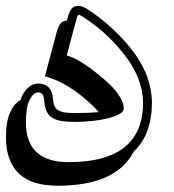

<svg xmlns="http://www.w3.org/2000/svg" viewBox="-76 -562 578 636"><path d="M427.2 -222.2Q427.2 -116.2 366.7 -59.6Q309.1 53.2 114.7 53.2Q-56.2 53.2 -56.2 -107.9Q-56.2 -159.2 -42.5 -189.5Q-28.8 -219.7 -8.3 -230.5Q1.5 -258.3 17.1 -271.7Q32.7 -285.2 50.3 -285.2Q96.7 -285.2 99.6 -231.9V-232.4Q100.6 -219.2 104.7 -210.4Q108.9 -201.7 117.4 -196.5Q126 -191.4 139.4 -189.5Q152.8 -187.5 172.4 -187.5Q192.9 -187.5 213.1 -188.2Q233.4 -189 251 -190.4Q234.4 -210.9 202.6 -237.3Q138.2 -291.5 72.8 -309.1L112.8 -459.5Q117.7 -475.6 124.5 -484.1Q131.3 -492.7 145.5 -493.7L149.4 -508.3Q154.8 -525.4 161.9 -533.9Q168.9 -542.5 184.6 -542.5Q188.5 -542.5 196 -540.3Q203.6 -538.1 211.9 -532.7Q252.9 -506.3 289.1 -473.6Q325.2 -440.9 354.5 -405.3Q392.1 -358.4 409.4 -313.2Q426.8 -268.1 427.2 -222.7ZM397.9 -222.2Q397.5 -262.2 381.6 -303Q365.7 -343.8 331.5 -386.7Q303.2 -421.9 269.8 -452.1Q236.3 -482.4 196.3 -507.8Q191.9 -510.7 188.7 -512Q185.5 -513.2 184.6 -513.2Q181.6 -513.2 177.7 -500.5L145 -378.4Q188.5 -366.7 257.8 -308.6Q334 -246.6 334 -202.1Q334 -192.4 319.8 -184.3Q305.7 -176.3 282.7 -170.4Q259.8 -164.6 230.7 -161.4Q201.7 -158.2 172.4 -158.2Q145.5 -158.2 126.7 -161.4Q107.9 -164.6 95.7 -172.9Q83.5 -181.2 77.6 -195.1Q71.8 -209 70.3 -230.5Q68.8 -255.9 50.3 -255.9Q34.7 -255.9 22.2 -231.4Q9.8 -207 9.8 -156.7Q9.8 -24.9 151.4 -24.9Q397.9 -24.9 397.9 -222.2Z"/></svg>

Font: XB Kayhan Sayeh
Style: Regular
Weight: 700
Designer: Behnam
Foundry: Irmug
Version: Version 7.300 2009